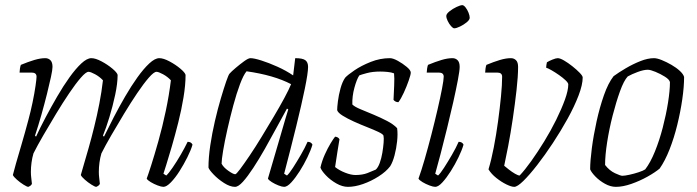

<svg xmlns="http://www.w3.org/2000/svg" viewBox="-20 -726 2710 746"><path d="M90 0Q85 0 71.5 -8.5Q58 -17 45.5 -28Q33 -39 30 -46Q33 -59 42 -90.5Q51 -122 64 -166Q77 -210 90 -259Q99 -292 106.5 -328Q114 -364 118 -392Q122 -420 122 -428Q122 -444 103 -444H56Q56 -450 57.5 -459.5Q59 -469 61 -474Q90 -486 113.5 -493Q137 -500 156 -500Q168 -500 176 -492Q184 -484 184 -466Q184 -455 178 -427Q172 -399 162.5 -361Q153 -323 141 -280.5Q129 -238 116 -199L120 -195Q136 -230 157.5 -270.5Q179 -311 202.5 -351.5Q226 -392 250 -425.5Q274 -459 296 -479.5Q318 -500 335 -500Q351 -500 374.5 -487.5Q398 -475 416.5 -459.5Q435 -444 437 -435Q437 -402 427.5 -357.5Q418 -313 405 -270.5Q392 -228 380 -199L384 -195Q401 -230 422 -270.5Q443 -311 466.5 -351.5Q490 -392 514 -425.5Q538 -459 560 -479.5Q582 -500 599 -500Q615 -500 638.5 -487.5Q662 -475 680.5 -459.5Q699 -444 701 -435Q701 -396 693 -347.5Q685 -299 672.5 -249.5Q660 -200 647.5 -157Q635 -114 626 -85.5Q617 -57 615 -51L626 -44Q635 -52 650.5 -74.5Q666 -97 682 -124.5Q698 -152 709 -175Q723 -175 728 -164Q722 -143 708 -115Q694 -87 677.5 -61Q661 -35 644 -17.5Q627 0 615 0Q607 0 592.5 -5.5Q578 -11 565.5 -18.5Q553 -26 550 -32Q555 -45 567.5 -84Q580 -123 595.5 -178Q611 -233 624 -294.5Q637 -356 644 -414Q631 -428 613.5 -437.5Q596 -447 588 -447Q578 -447 558 -424Q538 -401 513 -364Q488 -327 462 -284Q436 -241 412.5 -200.5Q389 -160 374 -130Q369 -113 366.5 -94.5Q364 -76 364 -58Q364 -46 365.5 -34.5Q367 -23 368 -12Q367 -9 364 -6Q361 -3 354 0Q349 0 335.5 -8.5Q322 -17 309.5 -28Q297 -39 294 -46Q296 -54 304.5 -82.5Q313 -111 324.5 -151.5Q336 -192 346 -233Q357 -277 366 -323.5Q375 -370 380 -414Q367 -428 349.5 -437.5Q332 -447 324 -447Q314 -447 294 -424Q274 -401 249 -364Q224 -327 198 -284Q172 -241 148.5 -200.5Q125 -160 110 -130Q105 -113 102.5 -94.5Q100 -76 100 -58Q100 -46 101.5 -34.5Q103 -23 104 -12Q103 -9 100 -6Q97 -3 90 0Z M893 0Q874 0 850.5 -15Q827 -30 809.5 -48.5Q792 -67 790 -75Q790 -114 797 -161Q804 -208 815 -255.5Q826 -303 838 -343.5Q850 -384 859 -410Q868 -436 872 -440Q879 -448 895.5 -462Q912 -476 928.5 -488Q945 -500 953 -500Q967 -500 995.5 -491Q1024 -482 1057.5 -467Q1091 -452 1119 -433L1127 -500Q1156 -500 1166.5 -492Q1177 -484 1177 -466Q1177 -443 1164.5 -382Q1152 -321 1131 -235.5Q1110 -150 1084 -51L1095 -44Q1104 -52 1118.5 -74.5Q1133 -97 1149 -124.5Q1165 -152 1175 -175Q1189 -175 1194 -164Q1188 -143 1174.5 -115Q1161 -87 1144.5 -61Q1128 -35 1112 -17.5Q1096 0 1084 0Q1076 0 1062 -5.5Q1048 -11 1036 -18.5Q1024 -26 1021 -32L1069 -196Q1081 -237 1089.5 -266.5Q1098 -296 1100 -301L1095 -304Q1076 -270 1054 -229Q1032 -188 1009 -147.5Q986 -107 964 -73.5Q942 -40 924 -20Q906 0 893 0ZM894 -49Q898 -49 913 -69Q928 -89 950 -121.5Q972 -154 996 -193.5Q1020 -233 1043.5 -272.5Q1067 -312 1085 -345.5Q1103 -379 1111 -399Q1044 -434 938 -449Q926 -435 912.5 -399Q899 -363 886.5 -316.5Q874 -270 863.5 -223.5Q853 -177 847 -141Q841 -105 841 -90Q848 -76 867 -62.5Q886 -49 894 -49Z M1332 0Q1310 0 1286.5 -13.5Q1263 -27 1246 -45Q1229 -63 1225 -75Q1231 -101 1242 -125.5Q1253 -150 1264.5 -169Q1276 -188 1282 -195Q1294 -194 1299 -185Q1296 -166 1291 -136Q1286 -106 1282 -77Q1298 -64 1321 -55Q1344 -46 1361 -46Q1388 -46 1407.5 -53.5Q1427 -61 1440 -67Q1449 -75 1455.5 -93Q1462 -111 1465.5 -132Q1469 -153 1470.5 -171.5Q1472 -190 1470 -199Q1468 -205 1450 -213.5Q1432 -222 1406.5 -232Q1381 -242 1355.5 -253.5Q1330 -265 1311.5 -276.5Q1293 -288 1290 -298Q1290 -309 1293 -333Q1296 -357 1303 -382.5Q1310 -408 1321 -424Q1331 -435 1357.5 -453Q1384 -471 1420.5 -485.5Q1457 -500 1495 -500Q1507 -500 1526 -489.5Q1545 -479 1560.5 -466Q1576 -453 1576 -444Q1576 -436 1568 -413Q1560 -390 1549 -366Q1538 -342 1528 -329Q1516 -329 1509 -338Q1510 -362 1511.5 -393Q1513 -424 1511 -441Q1501 -445 1486 -446.5Q1471 -448 1457 -448Q1428 -448 1405.5 -442Q1383 -436 1376 -433Q1366 -418 1357 -385Q1348 -352 1349 -320Q1358 -311 1381 -301.5Q1404 -292 1431.5 -280.5Q1459 -269 1484 -256Q1509 -243 1523 -228Q1526 -206 1523 -177.5Q1520 -149 1513 -122.5Q1506 -96 1496 -80Q1480 -59 1451 -40.5Q1422 -22 1390.5 -11Q1359 0 1332 0Z M1671 0Q1663 0 1648.5 -5.5Q1634 -11 1621.5 -18.5Q1609 -26 1606 -32Q1617 -62 1630 -107Q1643 -152 1656 -202.5Q1669 -253 1680 -300.5Q1691 -348 1697.5 -382Q1704 -416 1704 -428Q1704 -444 1685 -444H1638Q1638 -450 1639.5 -459.5Q1641 -469 1643 -474Q1672 -486 1695.5 -493Q1719 -500 1738 -500Q1750 -500 1758 -492Q1766 -484 1766 -466Q1766 -452 1759 -415Q1752 -378 1741 -329Q1730 -280 1717 -227.5Q1704 -175 1692 -128.5Q1680 -82 1671 -51L1682 -44Q1691 -52 1705.5 -74.5Q1720 -97 1736 -124.5Q1752 -152 1762 -175Q1776 -175 1781 -164Q1775 -143 1761.5 -115Q1748 -87 1731.5 -61Q1715 -35 1699 -17.5Q1683 0 1671 0ZM1745 -616Q1740 -616 1732.5 -624.5Q1725 -633 1719.5 -644.5Q1714 -656 1714 -664Q1714 -672 1726.5 -682Q1739 -692 1754 -699Q1769 -706 1776 -706Q1782 -706 1789 -697Q1796 -688 1800.5 -676.5Q1805 -665 1805 -657Q1805 -649 1793.5 -639.5Q1782 -630 1767.5 -623Q1753 -616 1745 -616Z M1978 0Q1967 0 1947.5 -9.5Q1928 -19 1908.5 -34.5Q1889 -50 1878 -68Q1889 -104 1898.5 -153Q1908 -202 1915 -253.5Q1922 -305 1926.5 -351Q1931 -397 1931 -428Q1931 -444 1912 -444H1865Q1865 -450 1866.5 -460Q1868 -470 1870 -474Q1899 -486 1922.5 -493Q1946 -500 1965 -500Q1977 -500 1985 -492Q1993 -484 1993 -466Q1993 -430 1987 -376.5Q1981 -323 1972.5 -265.5Q1964 -208 1954.5 -158.5Q1945 -109 1939 -82Q1946 -76 1957.5 -67Q1969 -58 1981 -51Q1993 -44 1999 -44Q2019 -65 2044 -100Q2069 -135 2094.5 -176.5Q2120 -218 2141 -260.5Q2162 -303 2175 -339Q2188 -375 2188 -398Q2188 -404 2177.5 -414Q2167 -424 2152 -434.5Q2137 -445 2123 -453Q2109 -461 2102 -463Q2102 -467 2103 -473.5Q2104 -480 2105 -484Q2113 -489 2126.5 -494.5Q2140 -500 2147 -500Q2156 -500 2171.5 -491Q2187 -482 2204 -468.5Q2221 -455 2232.5 -443Q2244 -431 2244 -425Q2244 -397 2228 -355Q2212 -313 2185.5 -265Q2159 -217 2128 -170Q2097 -123 2067 -84.5Q2037 -46 2013.5 -23Q1990 0 1978 0Z M2373 0Q2352 0 2330.5 -12Q2309 -24 2293.5 -40Q2278 -56 2273 -68Q2273 -100 2279.5 -150Q2286 -200 2298 -254.5Q2310 -309 2326.5 -356Q2343 -403 2364 -430Q2383 -444 2411 -460.5Q2439 -477 2468 -488.5Q2497 -500 2521 -500Q2533 -500 2551.5 -492.5Q2570 -485 2589 -474Q2608 -463 2621.5 -450.5Q2635 -438 2638 -427Q2638 -389 2631 -340.5Q2624 -292 2611.5 -241Q2599 -190 2581.5 -145.5Q2564 -101 2543 -71Q2525 -56 2495.5 -39.5Q2466 -23 2433 -11.5Q2400 0 2373 0ZM2398 -43Q2407 -43 2425.5 -47Q2444 -51 2462 -57Q2480 -63 2487 -68Q2507 -94 2524.5 -137Q2542 -180 2555 -230Q2568 -280 2575.5 -327Q2583 -374 2583 -407Q2581 -417 2563.5 -428Q2546 -439 2526.5 -447Q2507 -455 2497 -455Q2481 -455 2458 -446.5Q2435 -438 2419 -429Q2404 -413 2389 -371.5Q2374 -330 2360.5 -277.5Q2347 -225 2339 -173.5Q2331 -122 2331 -85Q2348 -63 2369.5 -53Q2391 -43 2398 -43Z"/></svg>

Font: Texturina 72pt 72pt Thin
Style: Italic
Weight: 100
Italic angle: -11°
Designer: Guillermo Torres Carreño
Foundry: Omnibus-Type
Version: Version 1.002; ttfautohint (v1.8.3)